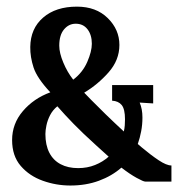

<svg xmlns="http://www.w3.org/2000/svg" viewBox="-20 -558 547 590"><path d="M196.2 12.1Q152.5 12.1 111.5 -2.6Q70.4 -17.2 43.8 -48Q17.2 -78.8 17.2 -127.6Q17.2 -177.9 50.4 -216.7Q83.6 -255.6 134.6 -274.3Q93.9 -317.9 83.2 -350.4Q72.6 -382.8 73 -413.6Q73.7 -470.5 112.6 -504Q151.4 -537.6 216.4 -537.6Q275.4 -537.6 311.1 -502.4Q346.9 -467.2 346.9 -419.9Q346.9 -373.3 313.7 -335.7Q280.5 -298.1 238.7 -273.2Q241.7 -269.9 259.8 -251.4Q278 -232.9 304.9 -206.6Q331.9 -180.4 360.5 -154Q362.7 -163.2 363.4 -172.5Q364.1 -181.9 364.1 -191.4Q364.1 -222.6 354.1 -235.1Q344 -247.5 324.5 -248.6V-296.7H450.7V-240.2L409.2 -242.8Q417.7 -223 417.7 -196.9Q417.7 -174.9 413.8 -154.6Q410 -134.2 403.4 -115.5Q406.3 -113.3 409.1 -110.7Q411.8 -108.2 414.4 -106Q443.7 -81.4 467.7 -65.5Q491.7 -49.5 506.8 -49.5V0H426.5Q420.6 0 399.9 -11.4Q379.2 -22.7 353.1 -42.9Q323.8 -17.2 284 -2.6Q244.2 12.1 196.2 12.1ZM220 -41.4Q248.3 -41.4 272.1 -51Q295.9 -60.5 313.9 -76.6Q304.4 -85.1 295.2 -93.5Q286 -101.9 276.5 -110.4Q233.2 -149.6 206.3 -177.3Q179.3 -205 156.2 -231.4Q141.9 -219.7 133.8 -203.9Q125.8 -188.1 122.7 -172.7Q119.5 -157.3 119.5 -146.3Q119.5 -112.2 131.6 -88.7Q143.7 -65.3 166.3 -53.4Q188.9 -41.4 220 -41.4ZM205 -313.2Q234 -335.2 248.1 -367.6Q262.2 -400.1 262.2 -423.5Q262.2 -450.7 249 -467.9Q235.8 -485.1 212.7 -485.1Q191.4 -485.1 176.8 -467.7Q162.1 -450.3 162.1 -417.7Q162.1 -395.3 174.6 -365.6Q187 -335.9 205 -313.2Z"/></svg>

Font: Parastoo
Style: Regular
Weight: 400
Foundry: Saber Rastikerdar (saber.rastikerdar@gmail.com)
Version: Version 3.000